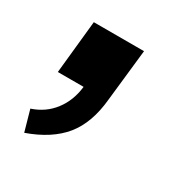

<svg xmlns="http://www.w3.org/2000/svg" viewBox="-76 -171 338 359"><g transform="rotate(30 93.0 8.0)"><path d="M20.5 129.9 7.8 85Q36.1 75.7 53.2 53.2Q70.3 30.8 73.7 0H18.1L29.8 -114.3H138.2L126 -2.9Q121.1 49.8 95.7 81.1Q70.3 112.3 20.5 129.9Z"/></g></svg>

Font: Oswald
Style: Regular
Weight: 400
Designer: Vernon Adams
Foundry: Vernon Adams
Version: 3.0; ttfautohint (v0.94.23-7a4d-dirty) -l 8 -r 50 -G 200 -x 